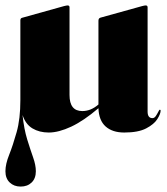

<svg xmlns="http://www.w3.org/2000/svg" viewBox="-30 -478 614 707"><path d="M45 -109.5V-403Q45 -411 51.5 -412.5L205.5 -455.5Q215.5 -458 219 -458Q226 -458 226 -451V-128Q226 -69 273 -69Q304 -69 331 -92L332.5 -93.5V-401.5Q332.5 -411 340 -413L493 -455.5Q502.5 -458 506.5 -458Q513.5 -458 513.5 -451V-67Q513.5 -43 531.5 -43Q538.5 -43 543.8 -50.8Q549 -58.5 552.8 -66.2Q556.5 -74 558.5 -74Q561.5 -74 561.5 -71Q561.5 -59 549.5 -39.8Q537.5 -20.5 508.2 -5.2Q479 10 427.5 10Q384 10 359 -12.2Q334 -34.5 332.5 -79.5Q278 -33 232 -11.5Q186 10 149.5 10Q115 10 89.5 -5.2Q64 -20.5 53 -54.5Q58.5 -2.5 70.2 35.5Q82 73.5 92 101.8Q102 130 102 152.5Q102 179 86.5 194Q71 209 46 209Q21.5 209 5.8 194Q-10 179 -10 152.5Q-10 126 3.8 91.8Q17.5 57.5 31.2 8.8Q45 -40 45 -109.5Z"/></svg>

Font: Fraunces 144pt S000 Black
Style: Regular
Weight: 900
Version: Version 1.000; ttfautohint (v1.8.3)